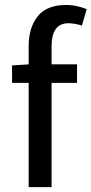

<svg xmlns="http://www.w3.org/2000/svg" viewBox="-20 -765 374 785"><path d="M97.2 0V-575.2Q97.2 -651.9 134 -698.2Q170.9 -744.6 249.5 -744.6Q273.4 -744.6 296.1 -739.5Q318.8 -734.4 334.5 -727.5L314.9 -660.6Q284.2 -669.9 259.3 -669.9Q190.9 -669.9 190.9 -575.2V0ZM29.3 -426.3V-497.6L101.6 -502H294.9V-426.3Z"/></svg>

Font: Akatab Medium
Style: Regular
Weight: 500
Designer: SIL Global
Foundry: SIL Global
Version: Version 4.100